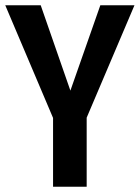

<svg xmlns="http://www.w3.org/2000/svg" viewBox="-25 -711 532 731"><path d="M305 -263V0H177V-262L-5 -691H130L243 -366L357 -691H487Z"/></svg>

Font: Fira Sans Compressed Medium
Style: Regular
Weight: 500
Width: 1
Designer: bBox Type GmbH & Carrois Corporate GbR & Edenspiekermann AG
Foundry: bBox Type GmbH & Carrois Corporate GbR & Edenspiekermann AG
Version: Version 4.301